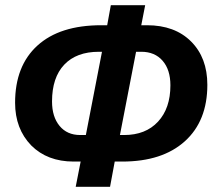

<svg xmlns="http://www.w3.org/2000/svg" viewBox="-20 -713 821 738"><path d="M523 -514H503L441 -194H457Q540 -194 587.5 -245.5Q635 -297 635 -385Q635 -445 605 -479.5Q575 -514 523 -514ZM403 5H271L290 -92H263Q162 -92 100 -154Q38 -218 38 -318Q38 -460 124 -538Q210 -616 369 -616H392L406 -693H538L523 -616H545Q652 -616 714.5 -553.5Q777 -491 777 -387Q777 -248 690.5 -170Q604 -92 450 -92H421ZM310 -194 372 -514H360Q274 -514 227 -464.5Q180 -415 180 -323Q180 -264 209 -229Q238 -194 288 -194Z"/></svg>

Font: Libra Sans
Style: Bold Italic
Weight: 700
Italic angle: -12°
Foundry: Context Ltd
Version: Version 1.002